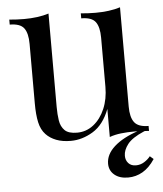

<svg xmlns="http://www.w3.org/2000/svg" viewBox="-52 -572 684 805"><g transform="rotate(-5 290.5 -169.0)"><path d="M483 -526V-108Q483 -63 499.5 -41.5Q516 -20 559 -20V1Q528 -2 497 -2Q468 -2 441.5 1Q415 4 393 12V-106Q368 -41 322.5 -13.5Q277 14 229 14Q194 14 168 4Q142 -6 125 -24Q106 -44 99 -76Q92 -108 92 -155V-406Q92 -451 76 -472.5Q60 -494 16 -494V-515Q48 -512 78 -512Q107 -512 133.5 -515.5Q160 -519 182 -526V-133Q182 -102 186 -76Q190 -50 206 -34Q222 -18 258 -18Q297 -18 327.5 -42Q358 -66 375.5 -107Q393 -148 393 -199V-406Q393 -451 377 -472.5Q361 -494 317 -494V-515Q349 -512 379 -512Q408 -512 434.5 -515.5Q461 -519 483 -526ZM546 -3Q544 -1 541 0Q538 1 536 2Q487 23 468 47.5Q449 72 449 96Q449 115 460.5 127.5Q472 140 492 140Q511 140 527 130Q543 120 553 107L568 120Q545 155 516.5 171.5Q488 188 455 188Q419 188 397.5 170Q376 152 376 123Q376 84 412 51.5Q448 19 514 -3Z"/></g></svg>

Font: Playfair Display
Style: Regular
Weight: 400
Designer: Claus Eggers Sørensen
Foundry: Claus Eggers Sørensen
Version: Version 1.203